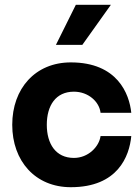

<svg xmlns="http://www.w3.org/2000/svg" viewBox="-20 -770 567 800"><path d="M296 -750 213 -583H323L442 -750ZM275 10C471 10 519 -119 527 -203H399C393 -159 348 -112 288 -112C212 -112 175 -171 175 -250C175 -330 212 -388 288 -388C348 -388 394 -346 399 -300H527C519 -378 470 -510 275 -510C127 -510 31 -401 31 -250C31 -99 127 10 275 10Z"/></svg>

Font: Oakes Bold
Style: Regular
Weight: 700
Designer: Samuel Oakes
Foundry: Samuel Oakes
Version: Version 1.003;PS 001.003;hotconv 1.0.88;makeotf.lib2.5.64775